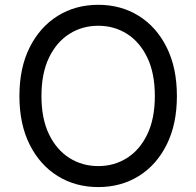

<svg xmlns="http://www.w3.org/2000/svg" viewBox="-20 -757 805 787"><path d="M382.8 9.8Q289.6 9.8 216.6 -35.4Q143.6 -80.6 101.6 -164.3Q59.6 -248 59.6 -363.3Q59.6 -479 101.6 -562.7Q143.6 -646.5 216.6 -691.9Q289.6 -737.3 382.8 -737.3Q476.1 -737.3 548.8 -691.9Q621.6 -646.5 663.3 -562.7Q705.1 -479 705.1 -363.3Q705.1 -248 663.3 -164.3Q621.6 -80.6 548.8 -35.4Q476.1 9.8 382.8 9.8ZM382.8 -76.2Q447.8 -76.2 500.2 -109.1Q552.7 -142.1 583.7 -206.3Q614.7 -270.5 614.7 -363.3Q614.7 -457 583.7 -521.2Q552.7 -585.4 500.2 -618.4Q447.8 -651.4 382.8 -651.4Q317.4 -651.4 264.6 -618.2Q211.9 -585 180.9 -520.8Q149.9 -456.5 149.9 -363.3Q149.9 -270.5 180.9 -206.5Q211.9 -142.6 264.6 -109.4Q317.4 -76.2 382.8 -76.2Z"/></svg>

Font: Inter-Regular
Style: Regular
Weight: 400
Designer: Rasmus Andersson
Foundry: rsms
Version: Version 4.000;git-a52131595